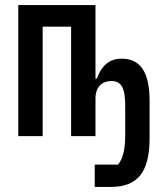

<svg xmlns="http://www.w3.org/2000/svg" viewBox="-20 -536 640 756"><path d="M353 200H417C520 200 569 144 569 9V-139C569 -247 536 -305 459 -305C403 -305 377 -269 361 -226H356V-516H52V0H148V-431H260V0H356V-152C357 -194 383 -217 418 -217C456 -217 473 -193 473 -122V-1C473 59 461 92 445 112H353Z"/></svg>

Font: IBM Plex Mono Medm
Style: Regular
Weight: 500
Monospace: yes
Designer: Mike Abbink, Paul van der Laan, Pieter van Rosmalen
Foundry: Bold Monday
Version: Version 2.004